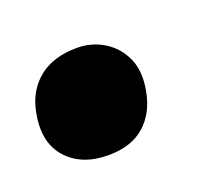

<svg xmlns="http://www.w3.org/2000/svg" viewBox="-48 -223 336 295"><g transform="rotate(-20 120.0 -76.0)"><path d="M87.8 9.5Q43.8 9.5 20 -17.5Q-3.8 -44.5 5.8 -91.5Q12.4 -124.4 36.1 -143.3Q59.8 -162.1 98.4 -162.1Q122.1 -162.1 141.8 -150Q161.6 -137.9 171.5 -116Q181.4 -94 175.3 -62.6Q169.2 -29.3 147.3 -9.9Q125.3 9.5 87.8 9.5Z"/></g></svg>

Font: Vollkorn
Style: Italic
Weight: 400
Italic angle: -11°
Designer: Friedrich Althausen
Foundry: Friedrich Althausen
Version: Version 5.001